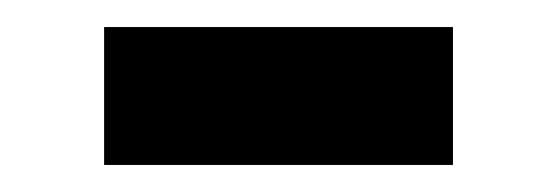

<svg xmlns="http://www.w3.org/2000/svg" viewBox="-20 -377 412 142"><path d="M57 -255V-357H315V-255Z"/></svg>

Font: Trueno
Style: SBd
Weight: 600
Designer: Julieta Ulanovsky
Foundry: Julieta Ulanovsky
Version: Version 3.001b